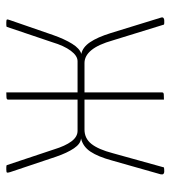

<svg xmlns="http://www.w3.org/2000/svg" viewBox="14 -554 541 609"><g transform="rotate(-90 284.5 -249.5)"><path d="M45 1Q40 1 37.5 -1.5Q35 -4 36 -10L80 -165Q92 -209 108 -233Q124 -257 150 -263Q133 -264 118.5 -285.5Q104 -307 92 -342L43 -488Q41 -495 41.5 -497.5Q42 -500 51 -500Q53 -500 57 -500Q61 -500 65 -499L115 -349Q126 -313 140.5 -293.5Q155 -274 174 -274H273V-492Q273 -496 274 -497.5Q275 -499 280 -499.5Q285 -500 296 -500V-274H395Q412 -274 428 -295.5Q444 -317 455 -354L504 -499Q507 -500 511 -500Q515 -500 518 -500Q526 -500 527 -498Q528 -496 525 -488L478 -352Q465 -315 450 -291Q435 -267 418 -262Q439 -258 455 -234.5Q471 -211 484 -169L533 -10Q535 -4 532 -1.5Q529 1 524 1Q520 1 516.5 1Q513 1 511 0L461 -162Q448 -208 430 -230Q412 -252 389 -252H296V-8Q296 -4 295 -2.5Q294 -1 289.5 -0.5Q285 0 273 0V-252H178Q150 -252 132.5 -230Q115 -208 103 -162L58 0Q54 1 45 1Z"/></g></svg>

Font: Yanone Kaffeesatz ExtraLight
Style: Regular
Weight: 200
Designer: Yanone (Cyrillic: Daniel Pouzeot, Huerta Tipografica, and Cyreal)
Foundry: Yanone
Version: Version 2.003